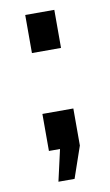

<svg xmlns="http://www.w3.org/2000/svg" viewBox="-76 -559 411 715"><g transform="rotate(-10 129.5 -201.5)"><path d="M72 -374V-518H182V-374ZM86 115 113 -4H71V-144H188V-4L147 115Z"/></g></svg>

Font: PTCRaleway
Style: Bold
Weight: 700
Designer: Matt McInerney, Pablo Impallari, Rodrigo Fuenzalida
Foundry: Matt McInerney, Pablo Impallari, Rodrigo Fuenzalida
Version: Version 3.000g; ttfautohint (v1.5) -l 8 -r 28 -G 28 -x 14 -D